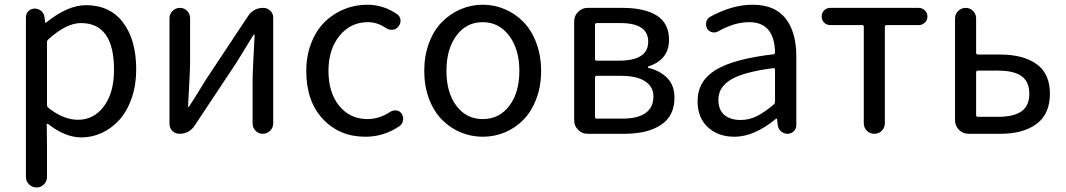

<svg xmlns="http://www.w3.org/2000/svg" viewBox="-20 -577 4595 828"><path d="M91.8 186.5V-502.9Q91.8 -518.6 103 -529.3Q114.3 -540 129.9 -540Q145.5 -540 157.7 -529.8Q169.9 -519.5 171.9 -502.9L174.8 -479.5Q174.8 -478.5 176.3 -478.5Q177.7 -478.5 178.7 -479.5Q271.5 -554.7 350.6 -554.7Q454.1 -554.7 510.7 -480Q567.4 -405.3 567.4 -277.3Q567.4 -210 547.9 -153.8Q528.3 -97.7 495.6 -61Q462.9 -24.4 420.4 -4.4Q377.9 15.6 331.1 15.6Q260.7 15.6 186.5 -43Q184.6 -43.9 182.6 -43Q180.7 -42 181.6 -40L182.6 47.9V186.5Q182.6 205.1 169.4 218.3Q156.2 231.4 137.7 231.4Q119.1 231.4 105.5 218.3Q91.8 205.1 91.8 186.5ZM316.4 -60.5Q384.8 -60.5 428.2 -118.7Q471.7 -176.8 471.7 -276.4Q471.7 -477.5 329.1 -477.5Q265.6 -477.5 188.5 -407.2Q182.6 -402.3 182.6 -395.5V-125Q182.6 -117.2 188.5 -112.3Q252.9 -60.5 316.4 -60.5Z M753.9 0Q736.3 0 723.6 -12.2Q710.9 -24.4 710.9 -43V-498Q710.9 -516.6 724.1 -529.8Q737.3 -543 755.9 -543Q774.4 -543 787.1 -529.8Q799.8 -516.6 799.8 -498V-316.4Q799.8 -291 798.3 -258.3Q796.9 -225.6 794.4 -184.1Q792 -142.6 791 -118.2Q791 -116.2 793 -116.2Q794.9 -116.2 795.9 -118.2Q832 -173.8 867.2 -232.4L1049.8 -507.8Q1073.2 -543 1115.2 -543Q1132.8 -543 1145.5 -530.8Q1158.2 -518.6 1158.2 -501V-44.9Q1158.2 -26.4 1145 -13.2Q1131.8 0 1113.3 0Q1094.7 0 1082 -13.2Q1069.3 -26.4 1069.3 -44.9V-226.6Q1069.3 -268.6 1078.1 -425.8Q1078.1 -427.7 1076.2 -427.7Q1074.2 -427.7 1073.2 -426.8Q1016.6 -335 1002 -310.5L819.3 -35.2Q795.9 0 753.9 0Z M1555.7 12.7Q1444.3 12.7 1372.6 -63.5Q1300.8 -139.6 1300.8 -271.5Q1300.8 -336.9 1322.3 -391.6Q1343.8 -446.3 1379.9 -481.9Q1416 -517.6 1463.4 -537.1Q1510.7 -556.6 1563.5 -556.6Q1632.8 -556.6 1691.4 -516.6Q1705.1 -507.8 1707 -491.7Q1709 -475.6 1698.2 -462.9Q1689.5 -450.2 1673.3 -448.7Q1657.2 -447.3 1644.5 -456.1Q1607.4 -481.4 1566.4 -481.4Q1492.2 -481.4 1444.3 -422.9Q1396.5 -364.3 1396.5 -271.5Q1396.5 -177.7 1442.9 -120.6Q1489.3 -63.5 1564.5 -63.5Q1616.2 -63.5 1663.1 -94.7Q1675.8 -102.5 1689.9 -100.6Q1704.1 -98.6 1711.9 -86.9Q1718.8 -76.2 1718.8 -64.5Q1718.8 -61.5 1717.8 -57.6Q1715.8 -42 1703.1 -33.2Q1635.7 12.7 1555.7 12.7Z M1809.6 -271.5Q1809.6 -336.9 1830.1 -391.6Q1850.6 -446.3 1885.7 -481.9Q1920.9 -517.6 1966.3 -537.1Q2011.7 -556.6 2062 -556.6Q2112.3 -556.6 2157.7 -537.1Q2203.1 -517.6 2237.8 -481.9Q2272.5 -446.3 2293 -391.6Q2313.5 -336.9 2313.5 -271.5Q2313.5 -205.1 2293 -150.9Q2272.5 -96.7 2237.8 -61Q2203.1 -25.4 2157.7 -6.3Q2112.3 12.7 2062 12.7Q2011.7 12.7 1966.3 -6.3Q1920.9 -25.4 1885.7 -61Q1850.6 -96.7 1830.1 -150.9Q1809.6 -205.1 1809.6 -271.5ZM2219.7 -271.5Q2219.7 -364.3 2175.8 -422.9Q2131.8 -481.4 2061.5 -481.4Q1991.2 -481.4 1948.2 -423.3Q1905.3 -365.2 1905.3 -271.5Q1905.3 -177.7 1948.2 -120.6Q1991.2 -63.5 2062 -63.5Q2132.8 -63.5 2176.3 -120.6Q2219.7 -177.7 2219.7 -271.5Z M2513.7 0Q2490.2 0 2473.1 -17.1Q2456.1 -34.2 2456.1 -57.6V-485.4Q2456.1 -508.8 2473.1 -525.9Q2490.2 -543 2513.7 -543H2665Q2759.8 -543 2812.5 -509.8Q2865.2 -476.6 2865.2 -405.3Q2865.2 -361.3 2841.8 -332.5Q2818.4 -303.7 2776.4 -291Q2774.4 -290 2774.4 -287.6Q2774.4 -285.2 2776.4 -284.2Q2826.2 -272.5 2857.4 -240.7Q2888.7 -209 2888.7 -156.2Q2888.7 -77.1 2830.6 -38.6Q2772.5 0 2672.9 0ZM2545.9 -322.3Q2545.9 -315.4 2553.7 -315.4H2649.4Q2775.4 -315.4 2775.4 -397.5Q2775.4 -477.5 2655.3 -477.5H2553.7Q2545.9 -477.5 2545.9 -470.7ZM2545.9 -72.3Q2545.9 -65.4 2553.7 -65.4H2663.1Q2730.5 -65.4 2764.2 -89.8Q2797.9 -114.3 2797.9 -161.1Q2797.9 -203.1 2761.7 -226.6Q2725.6 -250 2657.2 -250H2553.7Q2545.9 -250 2545.9 -243.2Z M3147.5 12.7Q3077.1 12.7 3032.7 -28.3Q2988.3 -69.3 2988.3 -140.6Q2988.3 -227.5 3066.4 -275.4Q3144.5 -323.2 3315.4 -342.8Q3322.3 -343.8 3322.3 -351.6Q3319.3 -481.4 3210.9 -481.4Q3147.5 -481.4 3078.1 -442.4Q3065.4 -434.6 3051.3 -438Q3037.1 -441.4 3029.3 -454.1Q3022.5 -467.8 3025.9 -482.4Q3029.3 -497.1 3043 -504.9Q3137.7 -556.6 3225.6 -556.6Q3321.3 -556.6 3367.7 -497.6Q3414.1 -438.5 3414.1 -334V-37.1Q3414.1 -21.5 3402.8 -10.7Q3391.6 0 3376 0Q3360.4 0 3348.1 -10.7Q3335.9 -21.5 3334 -37.1L3331.1 -63.5Q3331.1 -65.4 3329.6 -65.4Q3328.1 -65.4 3326.2 -64.5Q3232.4 12.7 3147.5 12.7ZM3173.8 -59.6Q3210.9 -59.6 3244.1 -76.2Q3277.3 -92.8 3317.4 -127Q3322.3 -131.8 3322.3 -139.6V-276.4Q3322.3 -283.2 3317.4 -283.2Q3316.4 -283.2 3315.4 -283.2Q3186.5 -266.6 3132.3 -233.9Q3078.1 -201.2 3078.1 -147.5Q3078.1 -102.5 3104 -81.1Q3129.9 -59.6 3173.8 -59.6Z M3705.1 -45.9V-461.9Q3705.1 -468.8 3698.2 -468.8H3560.5Q3544.9 -468.8 3534.2 -479.5Q3523.4 -490.2 3523.4 -505.9Q3523.4 -521.5 3534.2 -532.2Q3544.9 -543 3560.5 -543H3942.4Q3957 -543 3968.3 -532.2Q3979.5 -521.5 3979.5 -505.9Q3979.5 -490.2 3968.3 -479.5Q3957 -468.8 3942.4 -468.8H3803.7Q3795.9 -468.8 3795.9 -461.9V-45.9Q3795.9 -26.4 3782.7 -13.2Q3769.5 0 3750.5 0Q3731.4 0 3718.3 -13.2Q3705.1 -26.4 3705.1 -45.9Z M4156.2 0Q4132.8 0 4115.7 -17.1Q4098.6 -34.2 4098.6 -57.6V-497.1Q4098.6 -516.6 4112.3 -529.8Q4126 -543 4144.5 -543Q4163.1 -543 4176.3 -529.8Q4189.5 -516.6 4189.5 -497.1V-349.6Q4189.5 -341.8 4197.3 -341.8H4293Q4393.6 -341.8 4450.7 -300.3Q4507.8 -258.8 4507.8 -172.9Q4507.8 -85.9 4450.7 -43Q4393.6 0 4293 0ZM4189.5 -80.1Q4189.5 -73.2 4197.3 -73.2H4283.2Q4352.5 -73.2 4385.7 -97.2Q4418.9 -121.1 4418.9 -172.9Q4418.9 -224.6 4385.7 -248.5Q4352.5 -272.5 4283.2 -272.5H4197.3Q4189.5 -272.5 4189.5 -264.6Z"/></svg>

Font: Gen Jyuu Gothic Regular
Style: Regular
Weight: 400
Designer: [Source Han Sans]
Ryoko NISHIZUKA  (kana & ideographs); Paul D. Hunt (Latin, Greek & Cyrillic); Wenlong ZHANG  (bopomofo
Version: Version 1.002.20150607